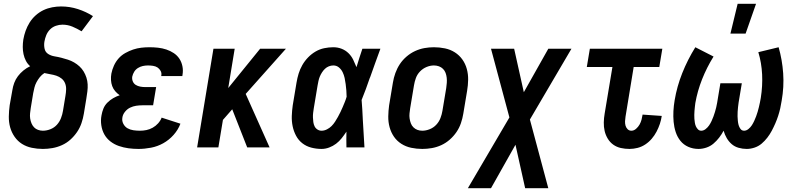

<svg xmlns="http://www.w3.org/2000/svg" viewBox="-20 -777 4207 1012"><path d="M206 8Q176 8 147.5 2Q119 -4 96 -18.5Q73 -33 57 -56Q41 -79 33.5 -106Q26 -133 26.5 -163Q27 -193 31 -222L45 -301Q48 -321 55 -340Q62 -359 74.5 -375.5Q87 -392 103.5 -405.5Q120 -419 139 -428Q125 -440 116.5 -456.5Q108 -473 104 -491.5Q100 -510 100 -529.5Q100 -549 103 -569Q107 -592 115 -614.5Q123 -637 136 -658Q149 -679 168 -696Q187 -713 209 -723.5Q231 -734 255 -738.5Q279 -743 302 -743Q348 -743 391 -729Q434 -715 470 -692L410 -612Q387 -626 362 -636.5Q337 -647 309 -647Q292 -647 274.5 -641Q257 -635 244 -622Q231 -609 224 -592Q217 -575 214 -557Q211 -538 215 -520Q219 -502 234 -492.5Q249 -483 267.5 -480Q286 -477 303.5 -472.5Q321 -468 338 -462.5Q355 -457 370.5 -448Q386 -439 399 -427Q412 -415 421 -400Q430 -385 435.5 -368Q441 -351 442 -332.5Q443 -314 440.5 -295Q438 -276 435 -257L422 -178Q418 -153 409.5 -128Q401 -103 386 -81Q371 -59 351 -41Q331 -23 306.5 -12Q282 -1 256.5 3.5Q231 8 206 8ZM206 -88Q226 -88 246 -96Q266 -104 280 -119.5Q294 -135 301.5 -154.5Q309 -174 312 -193L325 -272Q328 -289 328.5 -306Q329 -323 323 -338Q317 -353 304.5 -363Q292 -373 277 -378Q262 -383 246 -385.5Q230 -388 214 -392Q200 -383 190 -370.5Q180 -358 172.5 -344Q165 -330 161.5 -315.5Q158 -301 155 -286L142 -207Q140 -193 138.5 -179.5Q137 -166 139 -152.5Q141 -139 146 -127Q151 -115 159.5 -106Q168 -97 180.5 -92.5Q193 -88 206 -88Z M710 8Q683 8 657 4.5Q631 1 606.5 -7.5Q582 -16 562 -31.5Q542 -47 530 -68.5Q518 -90 514 -116.5Q510 -143 515 -169Q518 -187 525 -204.5Q532 -222 546 -236Q560 -250 576.5 -259.5Q593 -269 611 -275Q598 -284 587.5 -296Q577 -308 571.5 -323Q566 -338 565 -355Q564 -372 567 -389Q571 -410 580.5 -431Q590 -452 605 -469Q620 -486 640.5 -497.5Q661 -509 682 -516Q703 -523 724.5 -525.5Q746 -528 768 -528Q791 -528 813.5 -525.5Q836 -523 857 -516Q878 -509 896 -497Q914 -485 925.5 -467.5Q937 -450 941.5 -428Q946 -406 942 -383L941 -376H830V-378Q833 -392 826.5 -403.5Q820 -415 810 -421.5Q800 -428 786.5 -430Q773 -432 760 -432Q746 -432 732.5 -429Q719 -426 707 -418.5Q695 -411 687.5 -399Q680 -387 677 -373Q675 -360 680 -348Q685 -336 695.5 -329.5Q706 -323 719 -320.5Q732 -318 746 -318H803L787 -222H730Q714 -222 697.5 -219.5Q681 -217 665.5 -209.5Q650 -202 638.5 -187.5Q627 -173 625 -157Q622 -140 630 -124.5Q638 -109 652 -101Q666 -93 683 -90.5Q700 -88 718 -88Q735 -88 752 -91.5Q769 -95 785 -104Q801 -113 813.5 -127Q826 -141 832 -157L931 -125Q919 -93 895 -66Q871 -39 840.5 -22Q810 -5 776 1.5Q742 8 710 8Z M1283 0 1204 -201 1155 -145 1131 0H1019L1105 -520H1217L1183 -313L1351 -520H1487L1275 -282L1401 0Z M1675 8Q1647 8 1620.5 1Q1594 -6 1573.5 -22Q1553 -38 1540.5 -61.5Q1528 -85 1522.5 -111.5Q1517 -138 1518 -166Q1519 -194 1523 -222L1543 -342Q1547 -366 1554 -389Q1561 -412 1573.5 -434Q1586 -456 1604 -474.5Q1622 -493 1643.5 -505.5Q1665 -518 1689 -523Q1713 -528 1737 -528Q1760 -528 1780.5 -520Q1801 -512 1816.5 -497Q1832 -482 1841.5 -462.5Q1851 -443 1859 -423Q1866 -447 1874 -471.5Q1882 -496 1890 -520H1985Q1971 -482 1957.5 -444.5Q1944 -407 1931 -370L1929 -366Q1919 -337 1908.5 -308Q1898 -279 1886 -250Q1888 -226 1889.5 -201.5Q1891 -177 1892 -153V-152Q1895 -114 1896.5 -76Q1898 -38 1901 0H1806Q1805 -21 1805.5 -41.5Q1806 -62 1806 -83Q1794 -65 1781 -48.5Q1768 -32 1751.5 -19.5Q1735 -7 1715 0.5Q1695 8 1675 8ZM1675 -88Q1689 -88 1703 -95Q1717 -102 1727.5 -112.5Q1738 -123 1746 -135.5Q1754 -148 1761 -160.5Q1768 -173 1774.5 -186.5Q1781 -200 1786.5 -213Q1792 -226 1797.5 -239.5Q1803 -253 1807 -267Q1807 -284 1805.5 -300.5Q1804 -317 1802 -333.5Q1800 -350 1796.5 -366Q1793 -382 1786 -396.5Q1779 -411 1766.5 -421.5Q1754 -432 1737 -432Q1725 -432 1713.5 -427.5Q1702 -423 1693 -414.5Q1684 -406 1677 -395Q1670 -384 1665.5 -373Q1661 -362 1658.5 -350Q1656 -338 1654 -327L1634 -207Q1632 -194 1630.5 -182Q1629 -170 1629.5 -157.5Q1630 -145 1631.5 -133.5Q1633 -122 1638 -111.5Q1643 -101 1653 -94.5Q1663 -88 1675 -88Z M2206 8Q2176 8 2147.5 2Q2119 -4 2095.5 -19Q2072 -34 2056.5 -56.5Q2041 -79 2033.5 -106.5Q2026 -134 2026.5 -163.5Q2027 -193 2031 -222L2051 -342Q2055 -367 2064 -392Q2073 -417 2087.5 -439Q2102 -461 2123 -479Q2144 -497 2168 -508Q2192 -519 2217 -523.5Q2242 -528 2267 -528Q2297 -528 2325.5 -522Q2354 -516 2377.5 -501Q2401 -486 2417 -463.5Q2433 -441 2440.5 -413.5Q2448 -386 2447.5 -356.5Q2447 -327 2442 -298L2422 -178Q2418 -153 2409.5 -128Q2401 -103 2386 -81Q2371 -59 2350.5 -41Q2330 -23 2306 -12Q2282 -1 2256.5 3.5Q2231 8 2206 8ZM2206 -88Q2225 -88 2245 -96Q2265 -104 2279.5 -119.5Q2294 -135 2301.5 -154.5Q2309 -174 2312 -193L2332 -313Q2334 -327 2335 -340.5Q2336 -354 2334.5 -367.5Q2333 -381 2328.5 -393Q2324 -405 2315 -414Q2306 -423 2293.5 -427.5Q2281 -432 2267 -432Q2248 -432 2228.5 -424Q2209 -416 2194 -400.5Q2179 -385 2172 -365.5Q2165 -346 2162 -327L2142 -207Q2140 -193 2138.5 -179.5Q2137 -166 2139 -152.5Q2141 -139 2145.5 -127Q2150 -115 2159 -106Q2168 -97 2180 -92.5Q2192 -88 2206 -88Z M2870 215H2748L2697 -14L2568 215H2446L2665 -158L2568 -520H2690L2741 -291L2870 -520H2992L2773 -147Z M3298 8Q3274 8 3252 3Q3230 -2 3212.5 -14.5Q3195 -27 3183.5 -46Q3172 -65 3167 -86.5Q3162 -108 3162.5 -131.5Q3163 -155 3167 -178L3208 -424H3073L3089 -520H3471L3455 -424H3320L3277 -162Q3275 -150 3274.5 -138Q3274 -126 3277 -115Q3280 -104 3288 -96Q3296 -88 3308 -88Q3321 -88 3332.5 -98Q3344 -108 3351 -120.5Q3358 -133 3361.5 -146.5Q3365 -160 3367 -173L3468 -166Q3465 -145 3458 -124Q3451 -103 3440.5 -83Q3430 -63 3415 -45.5Q3400 -28 3381 -15.5Q3362 -3 3340.5 2.5Q3319 8 3298 8Z M3662 8Q3633 8 3608 -3Q3583 -14 3566.5 -34.5Q3550 -55 3541.5 -81Q3533 -107 3530.5 -135Q3528 -163 3529.5 -191.5Q3531 -220 3536 -249Q3548 -321 3576 -391.5Q3604 -462 3645 -528L3741 -479Q3705 -421 3680.5 -359Q3656 -297 3645 -234Q3644 -224 3642.5 -213.5Q3641 -203 3640.5 -192.5Q3640 -182 3639.5 -171.5Q3639 -161 3640 -150.5Q3641 -140 3642.5 -130Q3644 -120 3648 -111Q3652 -102 3659 -95Q3666 -88 3676 -88Q3688 -88 3699 -96.5Q3710 -105 3717.5 -116Q3725 -127 3730.5 -139Q3736 -151 3740.5 -163Q3745 -175 3748.5 -187Q3752 -199 3755 -211Q3758 -223 3760 -235.5Q3762 -248 3764 -260L3777 -338H3890L3877 -260Q3875 -248 3873 -236Q3871 -224 3870 -212Q3869 -200 3868 -188Q3867 -176 3867.5 -164Q3868 -152 3869 -140.5Q3870 -129 3873 -118Q3876 -107 3883 -97.5Q3890 -88 3902 -88Q3914 -88 3925 -97Q3936 -106 3943 -117Q3950 -128 3955.5 -140Q3961 -152 3965.5 -164Q3970 -176 3973.5 -188Q3977 -200 3980 -212.5Q3983 -225 3985.5 -237Q3988 -249 3990 -261Q4000 -324 3997 -385Q3994 -446 3977 -502L4084 -528Q4103 -462 4108 -390.5Q4113 -319 4100 -246Q4097 -226 4092.5 -206Q4088 -186 4081.5 -166Q4075 -146 4066.5 -126.5Q4058 -107 4048 -88Q4038 -69 4024.5 -51.5Q4011 -34 3994.5 -20Q3978 -6 3957 1Q3936 8 3916 8Q3894 8 3873 2Q3852 -4 3836.5 -17.5Q3821 -31 3810.5 -49Q3800 -67 3794 -88Q3784 -69 3770.5 -51.5Q3757 -34 3740.5 -20Q3724 -6 3703 1Q3682 8 3662 8ZM3830 -600 3868 -757H3965L3910 -600Z"/></svg>

Font: Iosevka Custom
Style: Bold Italic
Weight: 700
Italic angle: -9°
Designer: Belleve Invis
Foundry: Belleve Invis
Version: Version 30.3.1; ttfautohint (v1.8.3)